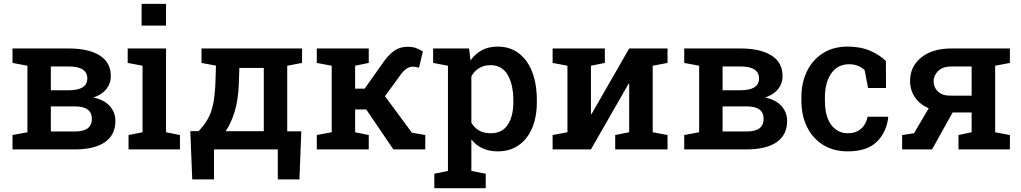

<svg xmlns="http://www.w3.org/2000/svg" viewBox="-20 -782 5344 1005"><path d="M45.4 0V-75.2L123.5 -89.8V-438L45.4 -452.6V-528.3H338.9Q443.8 -528.3 502 -491.7Q560.1 -455.1 560.1 -383.3Q560.1 -345.2 537.1 -316.2Q514.2 -287.1 469.2 -271.5Q526.4 -259.3 555.2 -226.3Q584 -193.4 584 -148.9Q584 -75.7 529.1 -37.8Q474.1 0 372.6 0ZM246.1 -309.6H340.8Q437 -310.1 437 -371.1Q437 -434.1 339.4 -434.1H246.1ZM246.1 -93.8H372.6Q460.9 -93.8 460.9 -159.7Q460.9 -225.1 372.6 -225.1H246.1Z M652.8 0V-75.2L726.1 -89.8V-438L648.4 -452.6V-528.3H849.1V-89.8L921.9 -75.2V0ZM721.2 -647.9V-761.7H849.1V-647.9Z M986.3 157.2 976.1 -95.7H1020Q1049.8 -127.9 1067.9 -159.7Q1085.9 -191.4 1095 -234.1Q1104 -276.9 1107.4 -341.3L1110.4 -438.5L1034.7 -452.6V-528.3H1561V-452.6L1483.4 -438V-94.7H1557.1L1547.4 157.2H1434.1V0H1100.1V157.2ZM1161.1 -95.2H1360.8V-426.3H1232.9L1230 -341.3Q1226.6 -258.8 1208.5 -198.5Q1190.4 -138.2 1161.1 -95.2Z M1638.2 0V-75.2L1716.3 -89.8V-438L1638.2 -452.6V-528.3H1910.2V-452.6L1838.9 -438V-317.9H1888.7L1981 -448.2Q2010.3 -492.2 2041 -514.6Q2071.8 -537.1 2113.3 -537.1Q2138.7 -537.1 2156.5 -530.8Q2174.3 -524.4 2193.4 -512.7L2173.3 -427.7Q2156.7 -431.6 2152.6 -432.4Q2148.4 -433.1 2140.1 -433.1Q2122.6 -433.1 2106.2 -421.1Q2089.8 -409.2 2077.6 -391.6L1995.1 -278.3L2136.2 -87.4L2206.1 -75.2V0H2039.1L1897 -209H1838.9V-89.8L1910.2 -75.2V0Z M2253.4 203.1V127.4L2324.7 112.8V-438L2247.1 -452.6V-528.3H2435.1L2442.9 -465.8Q2467.8 -500.5 2502.7 -519.3Q2537.6 -538.1 2585.4 -538.1Q2649.9 -538.1 2695.8 -502.9Q2741.7 -467.8 2765.9 -404.8Q2790 -341.8 2790 -257.3V-247.1Q2790 -169.9 2765.6 -112.1Q2741.2 -54.2 2695.3 -22Q2649.4 10.3 2585.4 10.3Q2496.6 10.3 2447.3 -52.2V112.8L2522.5 127.4V203.1ZM2548.3 -84.5Q2608.9 -84.5 2637.9 -129.2Q2667 -173.8 2667 -247.1V-257.3Q2667 -338.9 2637.5 -389.9Q2607.9 -440.9 2547.4 -440.9Q2513.2 -440.9 2487.8 -425.5Q2462.4 -410.2 2447.3 -382.3V-140.1Q2479 -84.5 2548.3 -84.5Z M2872.6 0V-75.2L2950.2 -89.8V-438L2872.6 -452.6V-528.3H3146V-452.6L3073.2 -438V-185.1L3076.2 -184.6L3273.4 -528.3H3474.1V-452.6L3396.5 -438V-89.8L3474.1 -75.2V0H3200.2V-75.2L3273.4 -89.8V-343.8L3270.5 -344.2L3073.2 0Z M3561.5 0V-75.2L3639.6 -89.8V-438L3561.5 -452.6V-528.3H3855Q3960 -528.3 4018.1 -491.7Q4076.2 -455.1 4076.2 -383.3Q4076.2 -345.2 4053.2 -316.2Q4030.3 -287.1 3985.4 -271.5Q4042.5 -259.3 4071.3 -226.3Q4100.1 -193.4 4100.1 -148.9Q4100.1 -75.7 4045.2 -37.8Q3990.2 0 3888.7 0ZM3762.2 -309.6H3856.9Q3953.1 -310.1 3953.1 -371.1Q3953.1 -434.1 3855.5 -434.1H3762.2ZM3762.2 -93.8H3888.7Q3977.1 -93.8 3977.1 -159.7Q3977.1 -225.1 3888.7 -225.1H3762.2Z M4417 10.3Q4342.8 10.3 4288.3 -23.7Q4233.9 -57.6 4204.3 -117.4Q4174.8 -177.2 4174.8 -255.4V-272.5Q4174.8 -349.1 4204.1 -409.2Q4233.4 -469.2 4287.8 -503.7Q4342.3 -538.1 4416.5 -538.1Q4484.4 -538.1 4534.7 -516.4Q4585 -494.6 4617.2 -462.4L4617.7 -321.3H4523.9L4505.9 -414.6Q4492.2 -428.7 4471.2 -437.3Q4450.2 -445.8 4425.3 -445.8Q4364.3 -445.8 4331.1 -397.7Q4297.9 -349.6 4297.9 -272.5V-255.4Q4297.9 -171.4 4331.3 -127.9Q4364.7 -84.5 4417.5 -84.5Q4459.5 -84.5 4486.3 -107.4Q4513.2 -130.4 4521.5 -170.9H4627.9L4629.4 -168Q4620.6 -90.3 4569.6 -40Q4518.6 10.3 4417 10.3Z M4702.1 0V-75.2L4764.2 -84.5L4841.3 -215.3Q4793.9 -235.8 4768.8 -273.2Q4743.7 -310.5 4743.7 -358.9Q4743.7 -433.6 4802 -481Q4860.4 -528.3 4960 -528.3H5266.1V-452.6L5189 -438V-89.8L5266.1 -75.2V0H4997.1V-75.2L5065.9 -89.8V-193.4H4966.3L4858.9 0ZM4954.6 -281.2H5065.9V-434.1H4960Q4914.6 -434.1 4890.6 -410.4Q4866.7 -386.7 4866.7 -356Q4866.7 -325.2 4889.2 -303.2Q4911.6 -281.2 4954.6 -281.2Z"/></svg>

Font: Roboto Slab Medium
Style: Regular
Weight: 500
Designer: Google
Version: Version 2.001; ttfautohint (v1.8.3)